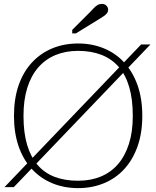

<svg xmlns="http://www.w3.org/2000/svg" viewBox="-20 -952 805 989"><path d="M382 -690Q318 -690 266 -668.5Q214 -647 177 -604.5Q140 -562 120.5 -499.5Q101 -437 101 -355Q101 -269 119.5 -206.5Q138 -144 173.5 -102.5Q209 -61 261.5 -41Q314 -21 382 -21Q447 -21 499 -42.5Q551 -64 587.5 -106Q624 -148 644 -210.5Q664 -273 664 -355Q664 -441 645.5 -504Q627 -567 591 -608Q555 -649 502.5 -669.5Q450 -690 382 -690ZM383 17Q310 17 249.5 -8Q189 -33 144.5 -81Q100 -129 76 -198Q52 -267 52 -355Q52 -444 76 -513Q100 -582 144.5 -630Q189 -678 249.5 -703Q310 -728 383 -728Q454 -728 515 -703Q576 -678 620 -630Q664 -582 688.5 -513Q713 -444 713 -355Q713 -267 688.5 -198Q664 -129 620 -81Q576 -33 515 -8Q454 17 383 17ZM3 12 707 -723H755L51 12ZM440 -886 352 -798V-780H371L488 -852Q503 -861 514 -868.5Q525 -876 531 -884Q537 -892 537 -902Q537 -914 528 -923Q519 -932 505 -932Q493 -932 482.5 -926Q472 -920 462.5 -909.5Q453 -899 440 -886Z"/></svg>

Font: Roboto Serif Thin
Style: Regular
Weight: 250
Designer: Greg Gazdowicz
Foundry: Commercial Type
Version: Version 1.004